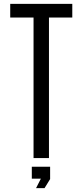

<svg xmlns="http://www.w3.org/2000/svg" viewBox="-20 -820 428 996"><path d="M154 0V-729H33V-800H355V-729H234V0ZM145 107V45H240V109L211 156H167L192 107Z"/></svg>

Font: Big Shoulders Text
Style: Regular
Weight: 400
Designer: Patric King
Foundry: XO Type Co
Version: Version 1.000; ttfautohint (v1.8.2)